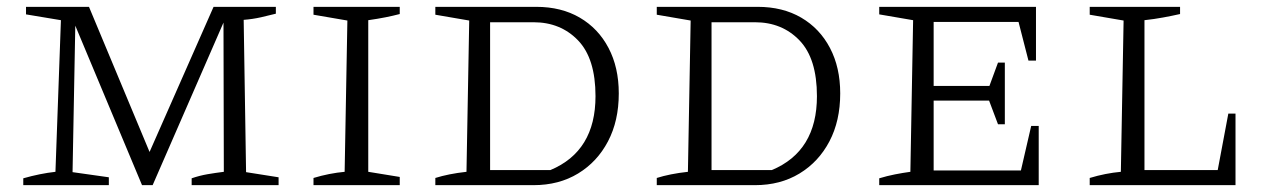

<svg xmlns="http://www.w3.org/2000/svg" viewBox="-20 -541 3686 561"><path d="M699 -38 794 -23V0H540V-20Q563 -28 586.5 -32Q610 -36 634 -39L633 -475L426 0H395L200 -466L192 -38L298 -23V0H48V-20Q97 -34 142 -39L158 -482L56 -499V-521H240L417 -97L604 -521H786V-501Q767 -496 742.5 -490.5Q718 -485 692 -483Z M896 0V-21Q919 -28 942 -32.5Q965 -37 987 -39L995 -481L896 -498V-521H1148V-500Q1129 -495 1106.5 -490.5Q1084 -486 1056 -482V-39L1148 -24V0Z M1547 -521Q1620 -521 1674 -489.5Q1728 -458 1758 -401Q1788 -344 1788 -268Q1788 -188 1756.5 -128Q1725 -68 1669 -34Q1613 0 1539 0H1252V-21Q1271 -27 1293.5 -31.5Q1316 -36 1343 -39L1351 -481L1252 -498V-521ZM1588 -44Q1720 -99 1720 -260Q1720 -370 1669 -423Q1618 -476 1539 -476H1412V-44Z M2194 -521Q2267 -521 2321 -489.5Q2375 -458 2405 -401Q2435 -344 2435 -268Q2435 -188 2403.5 -128Q2372 -68 2316 -34Q2260 0 2186 0H1899V-21Q1918 -27 1940.5 -31.5Q1963 -36 1990 -39L1998 -481L1899 -498V-521ZM2235 -44Q2367 -99 2367 -260Q2367 -370 2316 -423Q2265 -476 2186 -476H2059V-44Z M2993 -173H3015V0H2549V-20Q2572 -27 2595 -31.5Q2618 -36 2640 -39L2648 -482L2549 -499V-521H3007V-364H2985L2956 -477H2708V-290H2871L2896 -358H2916V-178H2896L2870 -247H2708V-43H2963Z M3569 -209H3590V0H3164V-21Q3187 -28 3210 -32.5Q3233 -37 3255 -39L3263 -481L3164 -498V-521H3428V-500Q3406 -495 3379 -490Q3352 -485 3324 -482V-44H3538Z"/></svg>

Font: Piazzolla SC Light
Style: Regular
Weight: 300
Designer: Juan Pablo del Peral
Foundry: Huerta Tipografica
Version: Version 1.330